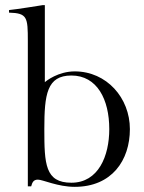

<svg xmlns="http://www.w3.org/2000/svg" viewBox="-20 -711 559 745"><path d="M127 -14C109 -14 105 -2 101 12H88V-552C88 -644 86 -660 15 -662V-672C40 -674 145 -691 145 -691H154V-392C159 -397 206 -434 270 -434C394 -434 484 -331 484 -210C484 -89 414 14 270 14C204 14 146 -14 127 -14ZM152 -210C152 -75 155 -2 257 -2C362 -2 404 -106 404 -210C404 -325 357 -418 257 -418C162 -418 152 -345 152 -210Z"/></svg>

Font: Open Baskerville 0.0.53
Style: Normal
Weight: 400
Designer: Isaac Moore, James Puckett, Rob Mientjes
Foundry: The Open Baskerville Project
Version: 0.0.53 (g939f078)